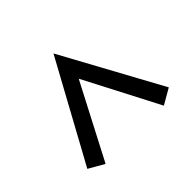

<svg xmlns="http://www.w3.org/2000/svg" viewBox="-117 -746 834 834"><g transform="rotate(45 300.0 -329.0)"><path d="M497.1 -78.6 38.6 -329.1 497.1 -579.1 538.1 -507.8 193.8 -329.1 538.1 -149.9Z"/></g></svg>

Font: HK Grotesk Medium Italic
Style: Regular
Weight: 500
Italic angle: -13°
Designer: Alfredo Marco Pradil and Stefan Peev
Foundry: Hanken Design Co.
Version: Version 1.000;PS 001.000;hotconv 1.0.88;makeotf.lib2.5.64775